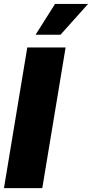

<svg xmlns="http://www.w3.org/2000/svg" viewBox="-20 -973 476 993"><path d="M319.3 -727.5 198.7 0H0.5L121.1 -727.5ZM164.1 -793.5 264.6 -952.6H435.5L293 -793.5Z"/></svg>

Font: Inter 18pt Black
Style: Italic
Weight: 900
Italic angle: -9.3988°
Designer: Rasmus Andersson
Foundry: rsms
Version: Version 4.001;git-66647c0bb